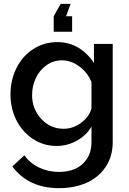

<svg xmlns="http://www.w3.org/2000/svg" viewBox="-20 -750 669 993"><path d="M345.2 -730 321.8 -666H353V-585.9H257.8V-666L293.9 -730ZM34.2 -261.2Q34.2 -335.4 64.7 -397.2Q95.2 -459 151.1 -495.6Q207 -532.2 276.9 -532.2Q337.4 -532.2 385.5 -503.2Q433.6 -474.1 465.8 -423.8V-522.9H563V-15.1Q563 58.6 526.4 113.3Q489.7 168 427.2 195.6Q364.7 223.1 285.2 223.1Q127 223.1 43.9 110.8L106 53.2Q135.3 94.7 182.9 116.9Q230.5 139.2 285.2 139.2Q331.5 139.2 368.7 123.3Q405.8 107.4 429.4 71.5Q453.1 35.6 453.1 -15.1V-95.2Q425.8 -48.8 376.7 -22Q327.6 4.9 272.9 4.9Q204.6 4.9 149.2 -32.2Q93.8 -69.3 64 -129.9Q34.2 -190.4 34.2 -261.2ZM453.1 -188V-325.2Q433.6 -374.5 390.6 -406.2Q347.7 -438 300.8 -438Q254.9 -438 218.8 -411.4Q182.6 -384.8 164.3 -344Q146 -303.2 146 -257.8Q146 -186 193.4 -135Q240.7 -84 309.1 -84Q357.4 -84 399.2 -114.7Q440.9 -145.5 453.1 -188Z"/></svg>

Font: Rawline SemiBold
Style: Regular
Weight: 600
Designer: Matt McInerney, Pablo Impallari, Rodrigo Fuenzalida
Foundry: Matt McInerney, Pablo Impallari, Rodrigo Fuenzalida
Version: Version 4.020;PS 004.020;hotconv 1.0.88;makeotf.lib2.5.64775